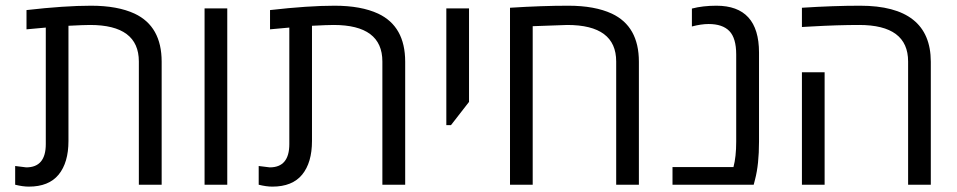

<svg xmlns="http://www.w3.org/2000/svg" viewBox="-20 -660 3421 686"><path d="M83 6.8Q61.5 6.8 34.2 0V-66.9Q69.8 -62 73.7 -62Q143.6 -62 143.6 -145V-561.5L74.7 -555.2V-624Q210.9 -639.6 305.4 -639.6Q399.9 -639.6 460.9 -611.3Q557.6 -565.9 557.6 -439.5V0H476.1V-440.4Q476.1 -570.8 301.8 -570.8Q280.3 -570.8 224.6 -567.9V-156.2Q224.6 -79.1 189.5 -36.1Q154.3 6.8 83 6.8Z M792 0H710.9V-629.9H792Z M953.1 6.8Q931.6 6.8 904.3 0V-66.9Q939.9 -62 943.8 -62Q1013.7 -62 1013.7 -145V-561.5L944.8 -555.2V-624Q1081.1 -639.6 1175.5 -639.6Q1270 -639.6 1331.1 -611.3Q1427.7 -565.9 1427.7 -439.5V0H1346.2V-440.4Q1346.2 -570.8 1171.9 -570.8Q1150.4 -570.8 1094.7 -567.9V-156.2Q1094.7 -79.1 1059.6 -36.1Q1024.4 6.8 953.1 6.8Z M1574.7 -212.9V-629.9H1655.8V-295.9L1591.3 -212.9Z M1802.2 0V-632.3Q1916 -639.6 2010.5 -639.6Q2105 -639.6 2166 -611.3Q2262.7 -565.9 2262.7 -439.5V0H2181.6V-440.4Q2181.6 -570.8 2006.8 -570.8L1883.3 -566.4V0Z M2511.7 -574.2Q2485.4 -574.2 2452.1 -565.4V-629.4Q2491.2 -639.6 2539.6 -639.6Q2691.9 -639.6 2691.9 -472.2V-153.8Q2691.9 -72.3 2677.7 -18.6L2672.9 0H2382.8V-63H2600.6Q2610.4 -99.6 2610.4 -153.8V-465.3Q2610.4 -523.9 2585.9 -549.1Q2561.5 -574.2 2511.7 -574.2Z M2926.3 0H2845.2V-401.9H2926.3ZM3053.2 -639.6Q3305.2 -639.6 3305.7 -439.5V0H3224.6V-440.4Q3224.6 -570.8 3049.8 -570.8Q2972.7 -570.8 2879.4 -565.4L2845.2 -563.5V-632.3Q2958.5 -639.6 3053.2 -639.6Z"/></svg>

Font: OpenSansHebrew-Regular
Style: Regular
Weight: 400
Foundry: Ascender Corporation, Yanek Iontef
Version: Version 2.001;PS 002.001;hotconv 1.0.70;makeotf.lib2.5.58329